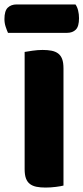

<svg xmlns="http://www.w3.org/2000/svg" viewBox="-46 -840 376 865"><path d="M-10 -692Q-15 -703 -20.5 -719.5Q-26 -736 -26 -754Q-26 -791 -11 -805.5Q4 -820 29 -820H294Q302 -809 306 -792.5Q310 -776 310 -758Q310 -721 295.5 -706.5Q281 -692 256 -692ZM240 -4Q229 -1 205.5 2Q182 5 159 5Q136 5 118.5 1.5Q101 -2 89 -11Q77 -20 71 -36Q65 -52 65 -78V-606Q76 -608 100 -611.5Q124 -615 146 -615Q169 -615 186.5 -611.5Q204 -608 216 -599Q228 -590 234 -574Q240 -558 240 -532Z"/></svg>

Font: Baloo Tammudu
Style: Regular
Weight: 400
Designer: Omkar Shende and Ek Type
Foundry: Ek Type
Version: Version 1.443;PS 1.000;hotconv 16.6.51;makeotf.lib2.5.65220;